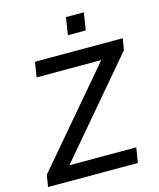

<svg xmlns="http://www.w3.org/2000/svg" viewBox="-131 -996 902 1088"><g transform="rotate(-15 320.5 -452.0)"><path d="M14 0 25 -69 528 -660 536 -617H112L126 -705H641L630 -638L126 -45L118 -88H555L541 0ZM345 -802 361 -904H466L450 -802Z"/></g></svg>

Font: Nunito Sans 7pt Medium
Style: Italic
Weight: 500
Italic angle: -9°
Designer: Vernon Adams
Foundry: Vernon Adams
Version: Version 3.101;gftools[0.9.27]